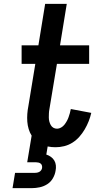

<svg xmlns="http://www.w3.org/2000/svg" viewBox="-20 -755 540 995"><path d="M45 220 58 141H158Q164 141 170.5 140Q177 139 183 136Q189 133 193 127.5Q197 122 198 116Q199 110 197.5 103.5Q196 97 191 93Q186 89 179.5 87.5Q173 86 167 86H121L144 -52Q134 -68 128.5 -86.5Q123 -105 121.5 -124.5Q120 -144 121.5 -164.5Q123 -185 127 -205L163 -424H92V-520H179L214 -735H326L291 -520H442V-424H275L236 -189Q234 -179 233.5 -168Q233 -157 233 -146.5Q233 -136 235.5 -126Q238 -116 243 -107Q248 -98 256.5 -93Q265 -88 276 -88Q286 -88 296.5 -94Q307 -100 314 -109Q321 -118 326.5 -128Q332 -138 335.5 -148Q339 -158 342 -168.5Q345 -179 347 -190L453 -170Q448 -148 439.5 -126.5Q431 -105 419 -84.5Q407 -64 391 -46Q375 -28 355 -15.5Q335 -3 312.5 2.5Q290 8 268 8Q257 8 247 7Q237 6 227 4L220 46Q233 50 244 58Q255 66 261.5 77Q268 88 269.5 102Q271 116 268 130Q265 150 254 169Q243 188 225 199.5Q207 211 186 215.5Q165 220 145 220Z"/></svg>

Font: Iosevka
Style: Bold Italic
Weight: 700
Italic angle: -9°
Monospace: yes
Designer: Belleve Invis
Foundry: Belleve Invis
Version: Version 32.5.0; ttfautohint (v1.8.4)